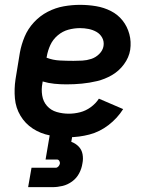

<svg xmlns="http://www.w3.org/2000/svg" viewBox="-20 -558 616 792"><path d="M264 8Q306 8 348.5 -3Q391 -14 427.5 -42Q464 -70 488 -108L388 -151Q375 -131 354.5 -116Q334 -101 310.5 -95Q287 -89 264 -89Q238 -89 214 -96Q190 -103 174 -121Q158 -139 154 -164.5Q150 -190 155 -215L156 -222Q179 -215 204 -212.5Q229 -210 254 -210Q286 -210 317.5 -213Q349 -216 380.5 -223.5Q412 -231 441.5 -248Q471 -265 491.5 -293Q512 -321 517 -352Q522 -386 513.5 -417.5Q505 -449 485.5 -473.5Q466 -498 437.5 -512.5Q409 -527 376.5 -532.5Q344 -538 310 -538Q277 -538 243 -532Q209 -526 177 -509.5Q145 -493 120 -466Q95 -439 81.5 -406.5Q68 -374 62 -341L44 -231Q38 -191 41.5 -152Q45 -113 64.5 -80.5Q84 -48 115.5 -27.5Q147 -7 185.5 0.5Q224 8 264 8ZM283 -307Q254 -307 226 -308.5Q198 -310 172 -320L173 -325Q177 -349 187.5 -372Q198 -395 218 -412Q238 -429 262 -435.5Q286 -442 310 -442Q328 -442 345.5 -438.5Q363 -435 378 -426.5Q393 -418 401.5 -402.5Q410 -387 407 -368Q404 -350 389.5 -335.5Q375 -321 356.5 -315Q338 -309 319.5 -308Q301 -307 283 -307ZM96 214H196Q217 214 238 209Q259 204 277.5 190.5Q296 177 306.5 157Q317 137 320 116Q324 97 320.5 78Q317 59 304 46Q291 33 274 27L279 0H185L168 100H215Q221 100 224.5 105.5Q228 111 227 117Q226 123 221 128.5Q216 134 210 134H110Z"/></svg>

Font: Iosevka Sparkle Semibold
Style: Italic
Weight: 600
Italic angle: -9°
Designer: Belleve Invis
Foundry: Belleve Invis
Version: Version 4.5.0; ttfautohint (v1.8.3)